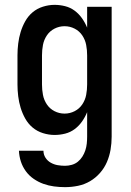

<svg xmlns="http://www.w3.org/2000/svg" viewBox="-20 -548 540 791"><path d="M248 223Q225 223 202.5 220Q180 217 159 209.5Q138 202 119 189Q100 176 86.5 157.5Q73 139 66 117.5Q59 96 58 73H159Q159 89 167.5 102Q176 115 189.5 122.5Q203 130 218 132.5Q233 135 248 135Q262 135 276 131Q290 127 301 118Q312 109 319.5 97Q327 85 331.5 71.5Q336 58 337.5 43.5Q339 29 339 15V-86Q331 -66 318 -47.5Q305 -29 287.5 -16Q270 -3 248.5 2.5Q227 8 205 8Q181 8 157 0.5Q133 -7 114.5 -22.5Q96 -38 84 -59.5Q72 -81 65 -104Q58 -127 55 -151.5Q52 -176 52 -200V-320Q52 -344 55 -368.5Q58 -393 65 -416Q72 -439 84 -460.5Q96 -482 114.5 -497.5Q133 -513 157 -520.5Q181 -528 205 -528Q227 -528 248.5 -522.5Q270 -517 287.5 -504Q305 -491 318 -472.5Q331 -454 339 -434V-520H440V15Q440 42 435.5 68.5Q431 95 420.5 119.5Q410 144 392 164.5Q374 185 351 198.5Q328 212 301.5 217.5Q275 223 248 223ZM246 -80Q268 -80 287.5 -90Q307 -100 319 -118Q331 -136 335 -157Q339 -178 339 -200V-320Q339 -342 335 -363Q331 -384 319 -402Q307 -420 287.5 -430Q268 -440 246 -440Q224 -440 204.5 -430Q185 -420 173 -402Q161 -384 157 -363Q153 -342 153 -320V-200Q153 -178 157 -157Q161 -136 173 -118Q185 -100 204.5 -90Q224 -80 246 -80Z"/></svg>

Font: Iosevka Term Semibold
Style: Regular
Weight: 600
Monospace: yes
Designer: Belleve Invis
Foundry: Belleve Invis
Version: Version 31.4.0